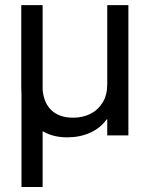

<svg xmlns="http://www.w3.org/2000/svg" viewBox="-20 -538 610 763"><path d="M65.4 -163.6Q64.5 -178.2 64.5 -185.5V-517.6H149.4V-181.6Q154.3 -127 185.8 -98.6Q217.3 -70.3 270.5 -70.3Q309.1 -70.3 339.8 -85.9Q370.6 -101.6 388.4 -131.3Q406.2 -161.1 406.2 -203.1V-517.6H490.2V0H406.2V-63.5H403.8Q378.9 -28.8 338.1 -10.5Q297.4 7.8 247.1 7.8Q190.9 7.8 149.4 -16.6V205.1H65.4Z"/></svg>

Font: Reddit Sans Chocolate
Style: Regular
Weight: 400
Designer: Stephen Hutchings
Foundry: Reddit
Version: Version 1.013